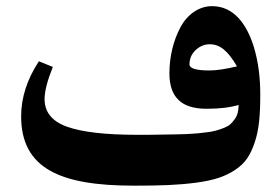

<svg xmlns="http://www.w3.org/2000/svg" viewBox="-20 -564 894 612"><path d="M417.5 -134.3C315.4 -134.3 240.7 -143.1 193.4 -160.2C146 -177.2 122.1 -206.5 122.1 -248.5C122.1 -272.9 130.9 -307.1 148.4 -350.6L104 -368.7C66.4 -311.5 47.4 -252.9 47.4 -193.4C47.4 -26.9 171.9 27.8 406.2 27.8C449.2 27.8 486.3 27.3 517.1 25.9C547.9 24.4 577.6 22 606.4 18.1C663.1 10.3 696.8 -1 729.5 -22.5C762.2 -43.9 778.3 -69.8 792 -110.4C805.7 -150.9 809.6 -197.8 809.6 -262.7C809.6 -314 804.2 -363.8 789.1 -414.6C766.6 -486.8 725.6 -544.4 655.8 -544.4C613.3 -544.4 576.2 -517.1 554.7 -476.1C532.7 -435.1 520 -383.3 520 -330.1C520 -292 529.8 -263.7 549.3 -245.1C568.4 -226.6 598.1 -217.3 638.7 -217.3C679.2 -217.3 712.9 -221.2 740.7 -229.5C740.2 -211.4 737.3 -196.3 728.5 -184.6C724.1 -178.2 719.2 -172.9 714.8 -168.5C705.1 -159.2 683.6 -151.9 667.5 -147.5C659.2 -145 647.9 -143.1 632.8 -141.6C617.7 -139.6 604 -138.2 591.8 -137.7C579.6 -136.7 563 -136.2 542 -135.7C521 -135.3 502 -134.8 484.9 -134.8C467.8 -134.3 445.3 -134.3 417.5 -134.3ZM584 -358.9C584 -376.5 590.3 -391.6 603.5 -404.3C616.7 -416.5 631.3 -422.9 648.4 -422.9C682.1 -422.9 706.5 -401.4 735.4 -352.5C699.2 -343.8 669.9 -339.4 647.9 -339.4C605.5 -339.4 584 -345.7 584 -358.9Z"/></svg>

Font: Parastoo
Style: Bold
Weight: 700
Foundry: Saber Rastikerdar (saber.rastikerdar@gmail.com)
Version: Version 2.0.1